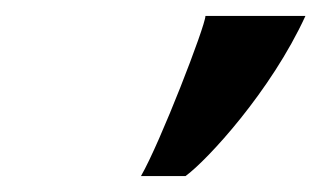

<svg xmlns="http://www.w3.org/2000/svg" viewBox="-20 -767 402 240"><path d="M361.8 -747.1H236.8C236.8 -734.9 180.2 -588.4 156.2 -546.9H211.9C239.3 -566.9 318.8 -653.3 361.8 -747.1Z"/></svg>

Font: Amarante
Style: Regular
Weight: 400
Designer: Karolina Lach
Foundry: Sorkin Type Co.
Version: Version 1.001